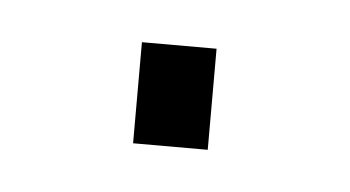

<svg xmlns="http://www.w3.org/2000/svg" viewBox="-24 -94 224 123"><g transform="rotate(5 88.0 -32.5)"><path d="M64 0V-65H112V0Z"/></g></svg>

Font: Saira Thin Thin
Style: Regular
Weight: 250
Version: Version 1.101